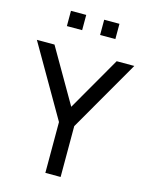

<svg xmlns="http://www.w3.org/2000/svg" viewBox="-140 -1055 878 1140"><g transform="rotate(15 299.5 -484.5)"><path d="M151 -968.8V-875H244.8V-968.8ZM355.2 -968.8V-875H449V-968.8ZM490.6 -750 300 -418.8 108.3 -750H0L253.1 -312.5V0H346.9V-312.5L599 -750Z"/></g></svg>

Font: Manrope3 Medium
Style: Regular
Weight: 500
Width: 4
Designer: Mikhail Sharanda
Foundry: Mikhail Sharanda
Version: Version 3.000;PS 003.000;hotconv 1.0.88;makeotf.lib2.5.64775